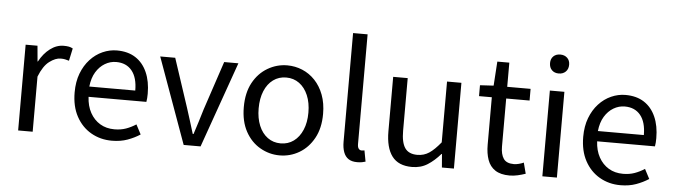

<svg xmlns="http://www.w3.org/2000/svg" viewBox="-49 -997 4246 1211"><g transform="rotate(5 2074.0 -391.5)"><path d="M92 0V-543H167L176 -444H178Q206 -496 246.5 -526.5Q287 -557 332 -557Q351 -557 364.5 -554.5Q378 -552 390 -545L373 -466Q359 -470 348 -472.5Q337 -475 320 -475Q287 -475 249 -446.5Q211 -418 184 -349V0Z M686 13Q613 13 554 -21Q495 -55 460.5 -118.5Q426 -182 426 -271Q426 -338 446 -390.5Q466 -443 500.5 -480.5Q535 -518 579 -537.5Q623 -557 669 -557Q739 -557 787 -526Q835 -495 860.5 -437.5Q886 -380 886 -302Q886 -287 885 -274Q884 -261 882 -250H516Q519 -192 542.5 -149.5Q566 -107 605 -83.5Q644 -60 696 -60Q736 -60 768.5 -71.5Q801 -83 832 -103L864 -42Q829 -19 785 -3Q741 13 686 13ZM515 -315H806Q806 -397 770.5 -440.5Q735 -484 671 -484Q633 -484 599.5 -464Q566 -444 543.5 -407Q521 -370 515 -315Z M1140 0 944 -543H1039L1141 -234Q1154 -194 1166.5 -153.5Q1179 -113 1191 -74H1196Q1209 -113 1221.5 -153.5Q1234 -194 1246 -234L1349 -543H1439L1247 0Z M1748 13Q1682 13 1624 -20.5Q1566 -54 1531.5 -117.5Q1497 -181 1497 -271Q1497 -362 1531.5 -425.5Q1566 -489 1624 -523Q1682 -557 1748 -557Q1798 -557 1843.5 -538Q1889 -519 1924 -482Q1959 -445 1979 -392Q1999 -339 1999 -271Q1999 -181 1964 -117.5Q1929 -54 1872 -20.5Q1815 13 1748 13ZM1748 -63Q1795 -63 1830.5 -89Q1866 -115 1886 -162Q1906 -209 1906 -271Q1906 -334 1886 -381Q1866 -428 1830.5 -454Q1795 -480 1748 -480Q1701 -480 1665.5 -454Q1630 -428 1610.5 -381Q1591 -334 1591 -271Q1591 -209 1610.5 -162Q1630 -115 1665.5 -89Q1701 -63 1748 -63Z M2239 13Q2205 13 2184 -1Q2163 -15 2153 -42.5Q2143 -70 2143 -108V-796H2235V-102Q2235 -81 2242.5 -72Q2250 -63 2260 -63Q2264 -63 2268 -63.5Q2272 -64 2279 -65L2292 5Q2282 8 2270 10.5Q2258 13 2239 13Z M2586 13Q2500 13 2459.5 -41Q2419 -95 2419 -199V-543H2511V-210Q2511 -135 2535 -100.5Q2559 -66 2613 -66Q2655 -66 2688 -88Q2721 -110 2760 -158V-543H2851V0H2775L2768 -85H2765Q2727 -41 2684.5 -14Q2642 13 2586 13Z M3204 13Q3147 13 3113 -9.5Q3079 -32 3064.5 -73Q3050 -114 3050 -168V-469H2969V-538L3055 -543L3065 -696H3141V-543H3289V-469H3141V-165Q3141 -116 3159.5 -88.5Q3178 -61 3225 -61Q3240 -61 3257 -65.5Q3274 -70 3287 -76L3305 -7Q3282 1 3256 7Q3230 13 3204 13Z M3411 0V-543H3503V0ZM3457 -655Q3430 -655 3413.5 -671.5Q3397 -688 3397 -716Q3397 -743 3413.5 -759Q3430 -775 3457 -775Q3484 -775 3501 -759Q3518 -743 3518 -716Q3518 -688 3501 -671.5Q3484 -655 3457 -655Z M3906 13Q3833 13 3774 -21Q3715 -55 3680.5 -118.5Q3646 -182 3646 -271Q3646 -338 3666 -390.5Q3686 -443 3720.5 -480.5Q3755 -518 3799 -537.5Q3843 -557 3889 -557Q3959 -557 4007 -526Q4055 -495 4080.5 -437.5Q4106 -380 4106 -302Q4106 -287 4105 -274Q4104 -261 4102 -250H3736Q3739 -192 3762.5 -149.5Q3786 -107 3825 -83.5Q3864 -60 3916 -60Q3956 -60 3988.5 -71.5Q4021 -83 4052 -103L4084 -42Q4049 -19 4005 -3Q3961 13 3906 13ZM3735 -315H4026Q4026 -397 3990.5 -440.5Q3955 -484 3891 -484Q3853 -484 3819.5 -464Q3786 -444 3763.5 -407Q3741 -370 3735 -315Z"/></g></svg>

Font: Noto Sans HK
Style: Regular
Weight: 400
Designer: Ryoko NISHIZUKA 西塚涼子 (kana, bopomofo & ideographs); Paul D. Hunt (Latin, Greek & Cyrillic); Sandoll Communications 산돌커뮤니
Foundry: Adobe
Version: Version 2.004-H2;hotconv 1.0.118;makeotfexe 2.5.65603